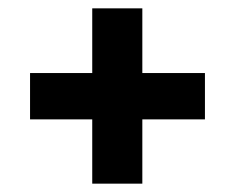

<svg xmlns="http://www.w3.org/2000/svg" viewBox="-20 -562 563 460"><path d="M321 -542V-387H471V-276H321V-122H201V-276H52V-387H201V-542Z"/></svg>

Font: Fira Sans SemiBold
Style: Regular
Weight: 600
Designer: bBox Type GmbH & Carrois Corporate GbR & Edenspiekermann AG
Foundry: bBox Type GmbH & Carrois Corporate GbR & Edenspiekermann AG
Version: Version 4.301;PS 004.301;hotconv 1.0.88;makeotf.lib2.5.64775